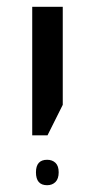

<svg xmlns="http://www.w3.org/2000/svg" viewBox="-20 -612 275 566"><path d="M75 -213V-592H165V-303L120 -213ZM119 -66Q86 -66 86 -104Q86 -141 119 -141Q134 -141 143.5 -132Q153 -123 153 -104Q153 -85 143.5 -75.5Q134 -66 119 -66Z"/></svg>

Font: Go Noto Kurrent-Regular
Style: Regular
Weight: 400
Designer: Monotype Design Team
Foundry: Monotype Imaging Inc.
Version: Version 2.012; ttfautohint (v1.8.4.7-5d5b)